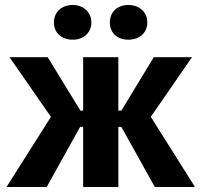

<svg xmlns="http://www.w3.org/2000/svg" viewBox="-20 -749 807 769"><path d="M494 -590C538 -590 570 -617 570 -659C570 -701 538 -729 494 -729C450 -729 420 -701 420 -659C420 -617 450 -590 494 -590ZM272 -590C313 -590 346 -617 346 -659C346 -701 313 -729 272 -729C227 -729 196 -701 196 -659C196 -617 227 -590 272 -590ZM313 0H454V-241H466L600 0H761L584 -281L749 -520H596L466 -306H454V-520H313V-306H302L171 -520H18L184 -281L6 0H167L301 -241H313Z"/></svg>

Font: Fixel Display Bold
Style: Bold
Weight: 700
Designer: AlfaBravo + MacPaw
Foundry: Kyrylo Tkachov, Marchela Mozhyna, Serhii Makarenko, Maria Weinstein, Zakhar Kryvoshyya
Version: Version 1.211